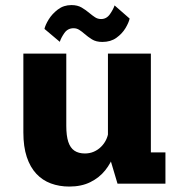

<svg xmlns="http://www.w3.org/2000/svg" viewBox="-20 -706 690 738"><path d="M246.3 11.1Q208.1 11.1 175.6 -0.9Q143.1 -12.9 119.6 -38.1Q96 -63.3 82.9 -102.7Q69.8 -142.1 69.8 -196.9V-500H234.8V-222.4Q234.8 -184.4 242.4 -161Q250.1 -137.6 265.9 -126.9Q281.8 -116.1 306.4 -116.1Q325.1 -116.1 340.8 -123Q356.4 -129.8 368.3 -141.6Q380.3 -153.4 387.5 -168Q394.7 -182.7 396.6 -198L429.1 -180Q429.1 -146.6 418 -113Q406.9 -79.3 384.2 -51.1Q361.6 -22.9 327.2 -5.9Q292.9 11.1 246.3 11.1ZM431.7 0 394.9 -123.5V-500H559.9V-88.1L535.9 -120.3H615.9V0ZM373.3 -544.8Q349.4 -544.8 333.6 -554.6Q317.9 -564.5 305.4 -575.4Q295.3 -584.4 285.1 -590.9Q275 -597.5 262.9 -597.5Q240.2 -597.5 227.2 -578.7Q214.2 -559.9 209.9 -545.2L150.9 -594.9Q153.9 -609.4 167 -631Q180.1 -652.5 202.4 -669.5Q224.7 -686.5 254.6 -686.5Q277.9 -686.5 294.1 -676.9Q310.4 -667.2 323.6 -655.9Q335 -646.4 345.4 -639.6Q355.7 -632.8 368.6 -632.8Q389.6 -632.8 402.7 -651.7Q415.8 -670.6 420.4 -685.2L478.3 -634.6Q474.9 -618.9 462.3 -597.8Q449.6 -576.7 427.6 -560.8Q405.6 -544.8 373.3 -544.8Z"/></svg>

Font: Trispace Thin
Style: Regular
Weight: 100
Designer: Tyler Finck
Foundry: Etcetera Type Company
Version: Version 1.210